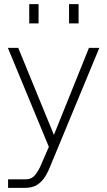

<svg xmlns="http://www.w3.org/2000/svg" viewBox="-20 -706 517 926"><path d="M19 200V159H103Q132 159 148.5 139Q165 119 177 91L233 -38L409 -475H459L224 92Q214 119 199 144Q184 169 160.5 184.5Q137 200 102 200ZM223 20 18 -475H68L250 -31ZM313 -593V-686H359V-593ZM121 -593V-686H166V-593Z"/></svg>

Font: SUSE Thin ExtraLight
Style: Regular
Weight: 250
Version: Version 1.000